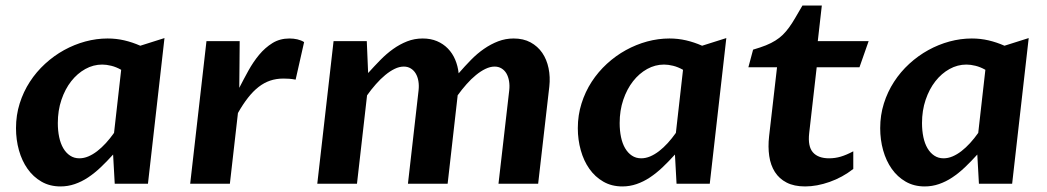

<svg xmlns="http://www.w3.org/2000/svg" viewBox="-20 -667 3800 697"><path d="M419.9 -413.6Q401.9 -423.8 384 -428.2Q366.2 -432.6 351.1 -432.6Q318.8 -432.6 289.8 -416.5Q260.7 -400.4 238.5 -372.1Q216.3 -343.8 203.1 -304.9Q189.9 -266.1 189.9 -220.2Q189.9 -192.9 194.8 -169.4Q199.7 -146 209.7 -128.9Q219.7 -111.8 234.4 -102.1Q249 -92.3 268.1 -92.3Q284.2 -92.3 300.5 -99.1Q316.9 -106 333 -118.4Q349.1 -130.9 364.5 -147.7Q379.9 -164.6 394 -184.6ZM517.1 0H396.5L390.6 -106Q367.7 -80.6 345.2 -59.3Q322.8 -38.1 299.6 -22.7Q276.4 -7.3 251.5 1.2Q226.6 9.8 199.7 9.8Q160.6 9.8 130.6 -7.6Q100.6 -24.9 80.1 -54Q59.6 -83 48.8 -121.3Q38.1 -159.7 38.1 -201.7Q38.1 -249 51.5 -291.5Q64.9 -334 88.4 -370.1Q111.8 -406.2 143.8 -435.5Q175.8 -464.8 212.6 -485.1Q249.5 -505.4 289.8 -516.4Q330.1 -527.3 370.6 -527.3Q401.9 -527.3 431.2 -520.5Q460.4 -513.7 489.3 -501L577.1 -528.8Z M729.5 -517.6H850.1Q849.6 -474.6 849.4 -432.9Q849.1 -391.1 848.6 -348.1Q864.3 -378.9 881.8 -410.6Q899.4 -442.4 920.9 -468.3Q942.4 -494.1 969.2 -510.7Q996.1 -527.3 1030.8 -527.3Q1045.4 -527.3 1059.3 -524.2Q1073.2 -521 1084 -514.2L1053.2 -377.9Q1040 -380.4 1029.5 -381.1Q1019 -381.8 1008.8 -381.8Q982.9 -381.8 960.7 -374.3Q938.5 -366.7 918.7 -351.3Q898.9 -335.9 880.4 -312.3Q861.8 -288.6 843.8 -256.8L814.5 0H670.4Z M1190.9 -517.6H1311.5L1316.4 -401.9Q1338.4 -426.3 1360.6 -449Q1382.8 -471.7 1407 -489Q1431.2 -506.3 1457.8 -516.8Q1484.4 -527.3 1514.6 -527.3Q1543.5 -527.3 1566.4 -517.6Q1589.4 -507.8 1606 -490.7Q1622.6 -473.6 1632.3 -450.7Q1642.1 -427.7 1645 -400.9Q1667 -426.3 1689.7 -449.5Q1712.4 -472.7 1737.1 -489.7Q1761.7 -506.8 1788.6 -517.1Q1815.4 -527.3 1844.7 -527.3Q1879.9 -527.3 1906 -513.2Q1932.1 -499 1948.5 -475.1Q1964.8 -451.2 1971.4 -419.4Q1978 -387.7 1974.1 -352.5L1933.6 0H1789.6L1828.6 -338.9Q1830.6 -356.9 1827.9 -372.8Q1825.2 -388.7 1818.4 -400.4Q1811.5 -412.1 1800.5 -418.7Q1789.6 -425.3 1775.4 -425.3Q1759.8 -425.3 1742.4 -417Q1725.1 -408.7 1707.8 -394.5Q1690.4 -380.4 1673.6 -361.3Q1656.7 -342.3 1641.6 -321.3V-322.3L1605 0H1460.9L1499.5 -338.9Q1501.5 -356.9 1498.8 -372.8Q1496.1 -388.7 1489 -400.4Q1481.9 -412.1 1470.9 -418.7Q1460 -425.3 1445.8 -425.3Q1429.7 -425.3 1412.6 -417Q1395.5 -408.7 1378.4 -394.5Q1361.3 -380.4 1344.5 -361.3Q1327.6 -342.3 1312.5 -320.8L1275.9 0H1131.8Z M2459.5 -413.6Q2441.4 -423.8 2423.6 -428.2Q2405.8 -432.6 2390.6 -432.6Q2358.4 -432.6 2329.3 -416.5Q2300.3 -400.4 2278.1 -372.1Q2255.9 -343.8 2242.7 -304.9Q2229.5 -266.1 2229.5 -220.2Q2229.5 -192.9 2234.4 -169.4Q2239.3 -146 2249.3 -128.9Q2259.3 -111.8 2273.9 -102.1Q2288.6 -92.3 2307.6 -92.3Q2323.7 -92.3 2340.1 -99.1Q2356.4 -106 2372.6 -118.4Q2388.7 -130.9 2404.1 -147.7Q2419.4 -164.6 2433.6 -184.6ZM2556.6 0H2436L2430.2 -106Q2407.2 -80.6 2384.8 -59.3Q2362.3 -38.1 2339.1 -22.7Q2315.9 -7.3 2291 1.2Q2266.1 9.8 2239.3 9.8Q2200.2 9.8 2170.2 -7.6Q2140.1 -24.9 2119.6 -54Q2099.1 -83 2088.4 -121.3Q2077.6 -159.7 2077.6 -201.7Q2077.6 -249 2091.1 -291.5Q2104.5 -334 2127.9 -370.1Q2151.4 -406.2 2183.3 -435.5Q2215.3 -464.8 2252.2 -485.1Q2289.1 -505.4 2329.3 -516.4Q2369.6 -527.3 2410.2 -527.3Q2441.4 -527.3 2470.7 -520.5Q2500 -513.7 2528.8 -501L2616.7 -528.8Z M2800.8 -422.9H2696.8L2713.9 -486.8Q2740.7 -494.6 2760.3 -502.4Q2779.8 -510.3 2794.9 -519.8Q2810.1 -529.3 2821.8 -540.8Q2833.5 -552.2 2844.5 -567.4Q2855.5 -582.5 2866.9 -602.1Q2878.4 -621.6 2893.1 -647H2963.4L2948.7 -517.6H3133.3L3100.1 -422.9H2944.8L2917.5 -183.6Q2912.1 -135.3 2931.2 -113.8Q2950.2 -92.3 2989.7 -92.3Q3011.7 -92.3 3032.2 -98.4Q3052.7 -104.5 3077.6 -117.7V-53.7Q3038.1 -22.9 2991.7 -6.6Q2945.3 9.8 2902.8 9.8Q2862.8 9.8 2835.7 -4.2Q2808.6 -18.1 2793 -42.7Q2777.3 -67.4 2772.5 -100.6Q2767.6 -133.8 2772 -172.4Z M3557.1 -413.6Q3539.1 -423.8 3521.2 -428.2Q3503.4 -432.6 3488.3 -432.6Q3456.1 -432.6 3427 -416.5Q3397.9 -400.4 3375.7 -372.1Q3353.5 -343.8 3340.3 -304.9Q3327.1 -266.1 3327.1 -220.2Q3327.1 -192.9 3332 -169.4Q3336.9 -146 3346.9 -128.9Q3356.9 -111.8 3371.6 -102.1Q3386.2 -92.3 3405.3 -92.3Q3421.4 -92.3 3437.7 -99.1Q3454.1 -106 3470.2 -118.4Q3486.3 -130.9 3501.7 -147.7Q3517.1 -164.6 3531.2 -184.6ZM3654.3 0H3533.7L3527.8 -106Q3504.9 -80.6 3482.4 -59.3Q3460 -38.1 3436.8 -22.7Q3413.6 -7.3 3388.7 1.2Q3363.8 9.8 3336.9 9.8Q3297.9 9.8 3267.8 -7.6Q3237.8 -24.9 3217.3 -54Q3196.8 -83 3186 -121.3Q3175.3 -159.7 3175.3 -201.7Q3175.3 -249 3188.7 -291.5Q3202.1 -334 3225.6 -370.1Q3249 -406.2 3281 -435.5Q3313 -464.8 3349.9 -485.1Q3386.7 -505.4 3427 -516.4Q3467.3 -527.3 3507.8 -527.3Q3539.1 -527.3 3568.4 -520.5Q3597.7 -513.7 3626.5 -501L3714.4 -528.8Z"/></svg>

Font: Proza Libre
Style: SemiBold Italic
Weight: 600
Designer: Jasper de Waard
Foundry: Jasper de Waard
Version: Version 1.000; ttfautohint (v1.4.1.8-43bc)